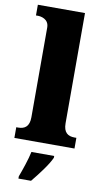

<svg xmlns="http://www.w3.org/2000/svg" viewBox="-105 -809 594 1079"><g transform="rotate(10 191.5 -269.5)"><path d="M20 0H363V-61H352C315 -61 289 -78 289 -131V-760H20V-699H31C47 -699 94 -692 94 -643V-131C94 -78 68 -61 31 -61H20ZM82 208V221H154C190 177 240 113 258 71V61H128C120 102 96 171 82 208Z"/></g></svg>

Font: Noto Serif Lao Black
Style: Regular
Weight: 900
Designer: Monotype Design Team
Foundry: Monotype Imaging Inc.
Version: Version 2.003